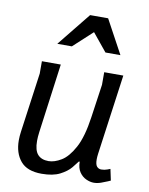

<svg xmlns="http://www.w3.org/2000/svg" viewBox="-84 -796 678 871"><g transform="rotate(10 255.0 -360.5)"><path d="M168 -490 125 -171Q122 -149 122 -130Q122 -87 139 -68Q156 -49 189 -49Q216 -49 247.5 -68Q279 -87 306 -137Q333 -187 346 -279L368 -432V-490H456L405 -121Q404 -114 403.5 -107Q403 -100 403 -95Q403 -71 411 -62Q419 -53 431 -53Q446 -53 459 -58Q472 -63 472 -63L483 -11Q483 -11 470.5 -5.5Q458 0 441 6Q424 12 408 12Q391 12 372.5 3.5Q354 -5 341.5 -23.5Q329 -42 329 -71H325Q318 -61 301 -40.5Q284 -20 252 -3.5Q220 13 168 13Q101 13 70.5 -23.5Q40 -60 40 -119Q40 -138 43 -159L81 -433V-490ZM291 -661 203 -580H136L260 -734H343L427 -579H358Z"/></g></svg>

Font: Rosario Light
Style: Italic
Weight: 300
Italic angle: -8.05°
Designer: Hector Gatti
Foundry: Omnibus Type
Version: Version 1.101; ttfautohint (v1.8.1.43-b0c9)